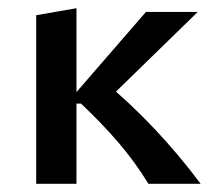

<svg xmlns="http://www.w3.org/2000/svg" viewBox="-20 -447 513 467"><path d="M341 0Q308 -54 267 -101.5Q226 -149 177 -195H159V-215L335 -418H461L226 -189V-255Q294 -199 354.5 -135Q415 -71 468 0ZM68 0V-410L166 -427V0Z"/></svg>

Font: Ysabeau Office SemiBold
Style: Regular
Weight: 600
Designer: Christian Thalmann (Catharsis Fonts)
Version: Version 2.001;gftools[0.9.30]; featfreeze: tnum,lnum,ss02